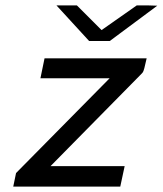

<svg xmlns="http://www.w3.org/2000/svg" viewBox="-20 -687 599 707"><path d="M28.8 0 39.1 -49.8 383.8 -398.9H128.9L144 -472.2H520Q510.3 -426.3 505.9 -420.9Q504.9 -418.9 495.1 -409.2L166 -75.2H439L422.9 0ZM188 -667H263.2L354 -576.2L483.4 -667H528.3L559.1 -666L384.3 -536.1H308.1Z"/></svg>

Font: CMU Bright
Style: SemiBoldOblique
Weight: 600
Italic angle: -12°
Version: Version 0.7.0